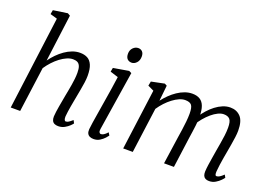

<svg xmlns="http://www.w3.org/2000/svg" viewBox="-112 -1129 2044 1451"><g transform="rotate(20 910.0 -403.5)"><path d="M189 -426.5Q209 -454.5 234 -480Q259 -505.5 287.2 -525.2Q315.5 -545 346 -556.5Q376.5 -568 408 -568Q443 -568 468 -554.5Q493 -541 506.5 -509.2Q520 -477.5 520 -423Q520 -399.5 515.8 -368.8Q511.5 -338 505.5 -306Q499.5 -274 494.5 -247Q491 -228.5 487 -206.8Q483 -185 479 -162.5Q475 -140 472 -118.5Q469 -97 467.5 -78.5Q467 -61.5 470.8 -52.2Q474.5 -43 482 -43Q493.5 -43 505 -50.5Q516.5 -58 534.5 -73.5L546.5 -50.5Q543 -44.5 528.2 -30Q513.5 -15.5 490.8 -2.8Q468 10 440 10Q422 10 409.5 4Q397 -2 390.8 -14.8Q384.5 -27.5 385 -48.5Q386 -65.5 388.8 -87Q391.5 -108.5 395.8 -132Q400 -155.5 404.2 -178.8Q408.5 -202 412 -222.5Q416 -244 420.8 -268.5Q425.5 -293 429.8 -319Q434 -345 436.8 -370.2Q439.5 -395.5 439.5 -418Q439.5 -451.5 432.2 -470Q425 -488.5 410.8 -496.2Q396.5 -504 374.5 -504Q351.5 -504 325.5 -492.8Q299.5 -481.5 273.2 -461.8Q247 -442 223.2 -416.2Q199.5 -390.5 180.5 -362L131.5 0H55.5L153.5 -750L97 -766.5L103 -800L218 -817L238.5 -805Z M724.5 10Q707.5 10 694.2 4.2Q681 -1.5 674.2 -14.5Q667.5 -27.5 669 -49Q670.5 -68 676.2 -104.8Q682 -141.5 689.8 -189.5Q697.5 -237.5 706.2 -290.5Q715 -343.5 723 -395.8Q731 -448 737 -492.5L672.5 -513L678.5 -545L802.5 -566L823 -556L748.5 -79Q745.5 -61 750.8 -52.5Q756 -44 763 -44Q774 -44 786.2 -51.2Q798.5 -58.5 815.5 -77L828.5 -55.5Q824 -48.5 809.8 -32.8Q795.5 -17 773.8 -3.5Q752 10 724.5 10ZM798 -630.5Q775.5 -630.5 762.2 -644.2Q749 -658 749 -685.5Q749 -715 767.2 -733.5Q785.5 -752 809 -752Q829 -752 841.8 -738.8Q854.5 -725.5 854.5 -700.5Q854.5 -668.5 836.8 -649.5Q819 -630.5 798 -630.5Z M1107 -558 1094 -432.5Q1114.5 -459.5 1139.5 -484Q1164.5 -508.5 1192.8 -527.5Q1221 -546.5 1250.8 -557.2Q1280.5 -568 1310.5 -568Q1348 -568 1372.2 -553Q1396.5 -538 1408.2 -506.5Q1420 -475 1420 -424.5Q1420 -421 1419.8 -417.2Q1419.5 -413.5 1419.5 -410Q1419.5 -406.5 1419 -402.5L1405.5 -418Q1424 -447.5 1448 -474.5Q1472 -501.5 1499.5 -522.5Q1527 -543.5 1556.8 -555.8Q1586.5 -568 1617 -568Q1667.5 -568 1699.2 -534.5Q1731 -501 1731 -423Q1731 -400 1727 -369.8Q1723 -339.5 1717.5 -307.5Q1712 -275.5 1707 -247Q1702.5 -221.5 1697.2 -192Q1692 -162.5 1688 -133Q1684 -103.5 1682 -78.5Q1681 -62 1683.5 -53Q1686 -44 1693.5 -44Q1705.5 -44 1718.2 -51.8Q1731 -59.5 1749 -77L1761 -55.5Q1756.5 -48.5 1741.5 -32.8Q1726.5 -17 1703.8 -3.5Q1681 10 1653.5 10Q1635.5 10 1623.8 3.8Q1612 -2.5 1606.5 -15.2Q1601 -28 1601.5 -47.5Q1602.5 -71 1606.8 -101.5Q1611 -132 1616.5 -164.2Q1622 -196.5 1626.5 -225.5Q1631 -253 1637 -286.2Q1643 -319.5 1647.2 -353.8Q1651.5 -388 1651.5 -418Q1651.5 -468 1635.8 -485.5Q1620 -503 1587 -503Q1565.5 -503 1540.8 -491Q1516 -479 1491 -457.8Q1466 -436.5 1443.2 -409.5Q1420.5 -382.5 1403 -352.5L1420.5 -400Q1419 -376.5 1415.8 -349.8Q1412.5 -323 1408.8 -296.8Q1405 -270.5 1401.5 -247L1368 0H1288.5L1320.5 -222.5Q1325 -251 1330 -285.2Q1335 -319.5 1338.5 -354Q1342 -388.5 1342 -418Q1342 -468.5 1327.8 -486.2Q1313.5 -504 1276 -504Q1254 -504 1228.8 -493Q1203.5 -482 1177.8 -462.5Q1152 -443 1128.5 -417.8Q1105 -392.5 1086 -364L1037 0H960L1025 -488L976.5 -511L983.5 -546.5L1088.5 -568Z"/></g></svg>

Font: Merriweather 7pt Light
Style: Italic
Weight: 300
Italic angle: -7.8°
Designer: Eben Sorkin
Foundry: Eben Sorkin
Version: Version 2.200;gftools[0.9.31]